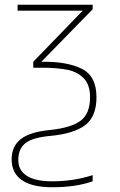

<svg xmlns="http://www.w3.org/2000/svg" viewBox="-20 -548 503 808"><path d="M29 123Q29 67 68 37Q107 7 191 -1Q278 -10 318.5 -39.5Q359 -69 359 -139Q359 -191 332.5 -218.5Q306 -246 262.5 -254.5Q219 -263 156 -263H120V-288L328 -503H54V-528H370V-509L154 -288Q259 -290 322.5 -259.5Q386 -229 386 -139Q386 -57 338 -21Q290 15 191 24Q116 31 86.5 55Q57 79 57 125Q57 169 93 192Q129 215 200 215Q290 215 370 189V215Q299 240 200 240Q115 240 72 210Q29 180 29 123Z"/></svg>

Font: Noto Sans UI Thin
Style: Regular
Weight: 250
Designer: Monotype Design Team
Foundry: Monotype Imaging Inc.
Version: Version 1.001